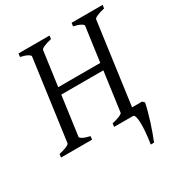

<svg xmlns="http://www.w3.org/2000/svg" viewBox="-186 -744 995 1060"><g transform="rotate(-30 311.5 -214.5)"><path d="M2.4 0 4.9 -21Q35.6 -27.8 53.7 -35.9Q71.8 -43.9 72.8 -50.8L143.1 -564Q144 -569.8 129.2 -578.6Q114.3 -587.4 83.5 -594.2L86.4 -615.2H284.2L281.2 -594.2Q250.5 -587.4 232.4 -579.1Q214.4 -570.8 213.4 -564L183.1 -344.2H451.2L481.4 -564Q482.4 -569.8 467.5 -578.6Q452.6 -587.4 421.9 -594.2L424.8 -615.2H622.6L619.6 -594.2Q588.9 -587.4 570.8 -579.1Q552.7 -570.8 551.8 -564L480.5 -42.5L481 -43.9H544.4L556.2 -31.7Q551.8 -8.3 543.9 20.3Q536.1 48.8 526.9 78.4Q517.6 107.9 507.3 135.7Q497.1 163.6 488.3 185.5H467.3Q473.1 147.9 476.1 114.3Q479 80.6 478.5 55.2Q478 29.8 473.6 14.9Q469.2 0 460.9 0H340.8L343.3 -21Q374 -27.8 392.1 -35.9Q410.2 -43.9 411.1 -50.8L445.3 -300.3H177.2L143.1 -50.8Q142.1 -44.9 157 -36.4Q171.9 -27.8 202.6 -21L200.2 0Z"/></g></svg>

Font: Gentium Plus Eur
Style: Italic
Weight: 400
Italic angle: -8°
Designer: J. Victor Gaultney, Annie Olsen, Iska Routamaa, Becca Hirsbrunner
Foundry: SIL International
Version: Version 5.000